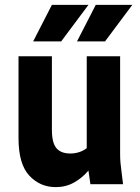

<svg xmlns="http://www.w3.org/2000/svg" viewBox="-20 -756 573 788"><path d="M56 -189V-525H193V-223Q193 -170 211.5 -148Q230 -126 269 -126Q287 -126 304.5 -131.5Q322 -137 336 -148V-525H473V-125Q473 -104 474.5 -87.5Q476 -71 479 -49L485 0H351L343 -56Q318 -26 284 -7Q250 12 209 12Q144 12 100 -35.5Q56 -83 56 -189ZM116 -586 193 -736H343L231 -586ZM296 -586 373 -736H523L411 -586Z"/></svg>

Font: Radio Canada Condensed
Style: Bold
Weight: 700
Width: 3
Designer: Charles Daoud, Etienne Aubert Bonn, Alexandre Saumier Demers, Jacques Le Bailly
Foundry: Radio-Canada
Version: Version 2.104; ttfautohint (v1.8.4.7-5d5b);gftools[0.9.28.de